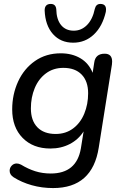

<svg xmlns="http://www.w3.org/2000/svg" viewBox="-20 -767 631 976"><path d="M49 134Q29 121 29 101Q29 86 39.5 75Q50 64 65 64Q75 64 87 70Q123 92 159.5 103.5Q196 115 238 115Q369 115 391 -12L405 -99Q379 -58 335 -35Q291 -12 236 -12Q148 -12 95 -66Q42 -120 42 -211Q42 -287 72 -352.5Q102 -418 158 -457Q214 -496 289 -496Q346 -496 388.5 -471Q431 -446 451 -397L459 -449Q465 -494 512 -494Q550 -494 550 -454Q550 -444 549 -439L482 -17Q450 189 250 189Q193 189 141.5 174.5Q90 160 49 134ZM428 -293Q428 -354 395 -388Q362 -422 302 -422Q251 -422 213.5 -394Q176 -366 156.5 -319Q137 -272 137 -216Q137 -154 170 -120Q203 -86 263 -86Q314 -86 351.5 -114Q389 -142 408.5 -189.5Q428 -237 428 -293ZM207 -714Q207 -747 238 -747Q263 -747 266 -721Q267 -668 290.5 -639.5Q314 -611 355 -611Q394 -611 422.5 -640Q451 -669 462 -722Q468 -747 490 -747Q519 -747 519 -719Q519 -711 518 -707Q501 -633 457 -591.5Q413 -550 352 -550Q288 -550 249 -594Q210 -638 207 -714Z"/></svg>

Font: SN Pro
Style: Italic
Weight: 400
Italic angle: -9°
Designer: Tobias Whetton
Foundry: Supernotes
Version: Version 1.003